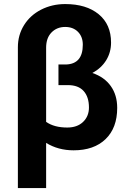

<svg xmlns="http://www.w3.org/2000/svg" viewBox="-20 -741 642 959"><path d="M305.7 -720.7Q411.1 -720.7 472.9 -669.9Q534.7 -619.1 534.7 -528.3Q534.7 -479.5 510.3 -439.9Q485.8 -400.4 441.4 -376.5Q501.5 -356 533.4 -311Q565.4 -266.1 565.4 -202.1Q565.4 -102.1 507.3 -46.1Q449.2 9.8 347.7 9.8Q270.5 9.8 210.4 -27.3V198.2H69.3V-504.9Q69.3 -565.9 100.1 -615.5Q130.9 -665 185.5 -692.9Q240.2 -720.7 305.7 -720.7ZM393.6 -517.6Q393.6 -557.6 369.4 -582Q345.2 -606.4 305.7 -606.4Q264.2 -606.4 237.3 -578.9Q210.4 -551.3 210.4 -502.9V-132.3Q250.5 -104 315.9 -104Q365.7 -104 395 -132.1Q424.3 -160.2 424.3 -204.1Q424.3 -256.8 397.7 -286.4Q371.1 -315.9 319.3 -315.9H272V-418.9H310.1Q393.6 -421.9 393.6 -517.6Z"/></svg>

Font: Roboto
Style: Bold
Weight: 700
Designer: Google
Version: Version 2.134; 2016; ttfautohint (v1.6)